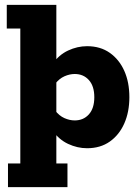

<svg xmlns="http://www.w3.org/2000/svg" viewBox="-20 -603 580 794"><path d="M13 171V73H64V-485H8V-583H213V-332L197 -338Q223 -376 261.5 -394Q300 -412 340 -412Q395 -412 434 -384.5Q473 -357 494 -310Q515 -263 515 -201Q515 -140 494 -92.5Q473 -45 434 -17.5Q395 10 340 10Q300 10 261.5 -8Q223 -26 197 -64L213 -70V73H259V171ZM289 -105Q325 -105 347.5 -130Q370 -155 370 -201Q370 -247 347.5 -272Q325 -297 289 -297Q268 -297 246.5 -287.5Q225 -278 208 -256L213 -306V-99L208 -146Q225 -124 246.5 -114.5Q268 -105 289 -105Z"/></svg>

Font: Rokkitt ExtraBold
Style: Regular
Weight: 800
Version: Version 3.103